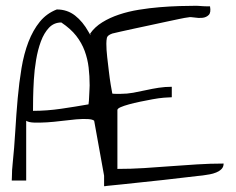

<svg xmlns="http://www.w3.org/2000/svg" viewBox="-20 -641 815 662"><path d="M291 -525.4Q306.6 -547.9 332.5 -564Q358.4 -580.1 390.6 -590.8Q422.9 -601.6 459 -607.4Q495.1 -613.3 530.8 -616.2Q566.4 -619.1 599.1 -620.1Q631.8 -621.1 657.2 -621.1Q660.2 -621.1 666.5 -620.6Q672.9 -620.1 680.7 -619.6Q688.5 -619.1 694.8 -619.1Q701.2 -619.1 704.1 -619.1Q708 -597.7 699.7 -589.4Q691.4 -581.1 678.2 -579.6Q665 -578.1 650.9 -580.6Q636.7 -583 628.9 -581.1Q619.1 -580.1 598.6 -575.7Q578.1 -571.3 552.2 -565.9Q526.4 -560.5 498 -554.2Q469.7 -547.9 443.4 -542.5Q417 -537.1 396.5 -532.2Q376 -527.3 367.2 -525.4Q350.6 -519.5 348.6 -510.7Q346.7 -502 346.7 -490.2Q346.7 -469.7 349.6 -444.3Q352.5 -418.9 355.5 -394Q358.4 -369.1 361.8 -348.6Q365.2 -328.1 367.2 -318.4Q370.1 -317.4 380.9 -317.4H395.5Q418 -317.4 439.5 -321.3Q460.9 -325.2 482.9 -330.1Q504.9 -335 526.9 -338.4Q548.8 -341.8 572.3 -341.8V-305.7Q563.5 -305.7 545.4 -304.2Q527.3 -302.7 506.3 -298.8Q485.4 -294.9 463.9 -290.5Q442.4 -286.1 424.8 -281.2Q407.2 -276.4 396 -271.5Q384.8 -266.6 384.8 -261.7V-58.6Q431.6 -58.6 477.1 -61.5Q522.5 -64.5 567.9 -67.9Q613.3 -71.3 659.2 -74.2Q705.1 -77.1 751 -77.1Q751 -65.4 743.7 -58.1Q736.3 -50.8 725.6 -46.4Q714.8 -42 703.6 -40Q692.4 -38.1 685.5 -37.1Q681.6 -36.1 661.1 -34.2Q640.6 -32.2 610.4 -28.3Q580.1 -24.4 543 -20.5Q505.9 -16.6 469.7 -12.7Q433.6 -8.8 401.4 -5.4Q369.1 -2 347.7 0Q344.7 1 338.9 1V-35.2L304.7 -224.6Q299.8 -229.5 282.7 -230.5Q265.6 -231.4 242.7 -229.5Q219.7 -227.5 192.9 -224.1Q166 -220.7 142.1 -219.2Q118.2 -217.8 98.6 -218.3Q79.1 -218.8 70.3 -224.6V-18.6H20.5Q20.5 -21.5 21 -29.8Q21.5 -38.1 21.5 -46.9Q21.5 -55.7 22.5 -63.5Q23.4 -71.3 23.4 -74.2Q29.3 -130.9 32.7 -189Q36.1 -247.1 41 -301.8Q45.9 -356.4 54.2 -406.2Q62.5 -456.1 78.1 -496.6Q93.8 -537.1 117.2 -565.9Q140.6 -594.7 175.8 -608.4Q211.9 -608.4 238.8 -587.4Q265.6 -566.4 285.2 -531.2L292 -519.5Q292 -521.5 291 -525.4ZM191.4 -563.5Q166 -563.5 148.9 -545.4Q131.8 -527.3 121.1 -498.5Q110.4 -469.7 104.5 -434.6Q98.6 -399.4 96.7 -365.7Q94.7 -332 94.2 -303.2Q93.8 -274.4 93.8 -258.8Q141.6 -258.8 191.4 -266.1Q241.2 -273.4 285.2 -281.2Q286.1 -285.2 286.6 -293.9Q287.1 -302.7 287.6 -313.5Q288.1 -324.2 288.6 -334Q289.1 -343.8 289.1 -346.7Q289.1 -378.9 285.6 -408.2Q282.2 -437.5 272 -465.3Q261.7 -493.2 242.7 -517.6Q223.6 -542 191.4 -563.5Z"/></svg>

Font: Annie Use Your Telescope
Style: Regular
Weight: 400
Designer: Kimberly Geswein
Foundry: Kimberly Geswein
Version: Version 1.002 2001